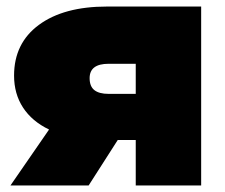

<svg xmlns="http://www.w3.org/2000/svg" viewBox="-20 -567 688 587"><path d="M595 -547V0H395V-139H340L251 0H12L130 -171Q78 -196 50.5 -238Q23 -280 23 -336Q23 -435 99 -491Q175 -547 307 -547ZM254 -328Q254 -303 268.5 -291.5Q283 -280 312 -280H395V-372H312Q254 -372 254 -328Z"/></svg>

Font: CMG Sans Black
Style: Regular
Weight: 900
Designer: Julieta Ulanovsky
Foundry: Julieta Ulanovsky
Version: Version 7.200